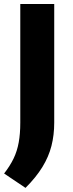

<svg xmlns="http://www.w3.org/2000/svg" viewBox="-28 -760 362 956"><path d="M99 175.5 -7.5 104Q22 66 39.8 29Q57.5 -8 65.2 -51Q73 -94 73 -149V-740H242V-149.5Q242 -87.5 228.2 -33.5Q214.5 20.5 183 71.8Q151.5 123 99 175.5Z"/></svg>

Font: Encode Sans SemiExpanded
Style: Bold
Weight: 700
Width: 6
Designer: Multiple Designers
Foundry: Impallari Type
Version: Version 3.002